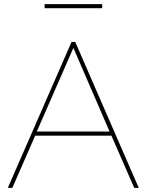

<svg xmlns="http://www.w3.org/2000/svg" viewBox="-20 -914 714 934"><path d="M18 0 328 -710H346L655 0H633L522 -254H151L40 0ZM159 -274H513L337 -681ZM477 -874H197V-894H477Z"/></svg>

Font: Raleway
Style: Thin
Weight: 100
Designer: Matt McInerney, Pablo Impallari, Rodrigo Fuenzalida
Foundry: Matt McInerney, Pablo Impallari, Rodrigo Fuenzalida
Version: Version 3.000